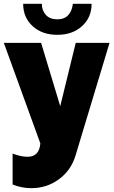

<svg xmlns="http://www.w3.org/2000/svg" viewBox="-22 -750 597 1004"><path d="M99.1 -730H196.8Q196.8 -695.3 217.8 -672.1Q238.8 -648.9 277.8 -648.9Q314.5 -648.9 334.7 -670.9Q355 -692.9 358.9 -730H457Q457 -658.7 407 -613.3Q356.9 -567.9 277.8 -567.9Q198.7 -567.9 148.9 -613Q99.1 -658.2 99.1 -730ZM43.9 53.2Q87.9 69.8 122.1 69.8Q183.1 69.8 189 0L-2 -525.9H192.9L293 -194.8L374 -525.9H550.8L373 63Q350.1 140.1 286.6 187Q223.1 233.9 142.1 233.9Q90.3 233.9 43.9 214.8Z"/></svg>

Font: Rawline Black
Style: Regular
Weight: 900
Designer: Matt McInerney, Pablo Impallari, Rodrigo Fuenzalida
Foundry: Matt McInerney, Pablo Impallari, Rodrigo Fuenzalida
Version: Version 4.020;PS 004.020;hotconv 1.0.88;makeotf.lib2.5.64775